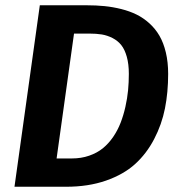

<svg xmlns="http://www.w3.org/2000/svg" viewBox="-20 -712 681 732"><path d="M310.1 -691.9Q346.7 -691.9 378.4 -688.7Q410.2 -685.5 442.4 -677.5Q474.6 -669.4 500.7 -656.5Q526.9 -643.6 549.6 -623Q572.3 -602.5 587.9 -575.7Q603.5 -548.8 612.3 -512Q621.1 -475.1 621.1 -430.2Q621.1 -359.9 608.9 -298.6Q596.7 -237.3 567.6 -181.6Q538.6 -126 494.9 -86.4Q451.2 -46.9 384 -23.4Q316.9 0 231.9 0H35.2L131.8 -691.9ZM319.8 -584H262.2L195.8 -107.9H253.9Q289.6 -107.9 319.8 -118.4Q350.1 -128.9 372.1 -146.7Q394 -164.6 411.4 -189.9Q428.7 -215.3 439.7 -243.7Q450.7 -272 458 -304.4Q465.3 -336.9 468.3 -367.7Q471.2 -398.4 471.2 -430.2Q471.2 -467.8 463.4 -495.6Q455.6 -523.4 442.4 -540Q429.2 -556.6 409.2 -566.9Q389.2 -577.1 368.2 -580.6Q347.2 -584 319.8 -584Z"/></svg>

Font: FiraGO SemiBold
Style: Italic
Weight: 600
Italic angle: -8°
Designer: bBox Type GmbH
Foundry: bBox Type GmbH
Version: Version 1.001;PS 001.001;hotconv 1.0.88;makeotf.lib2.5.64775